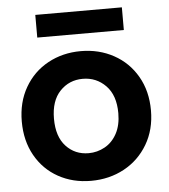

<svg xmlns="http://www.w3.org/2000/svg" viewBox="-53 -787 744 844"><g transform="rotate(-5 319.0 -365.0)"><path d="M516 -739V-639H134V-739ZM315 9Q235 9 171 -26.5Q107 -62 70.5 -127Q34 -192 34 -277Q34 -362 71.5 -427Q109 -492 174 -527.5Q239 -563 319 -563Q399 -563 464 -527.5Q529 -492 566.5 -427Q604 -362 604 -277Q604 -192 565.5 -127Q527 -62 461.5 -26.5Q396 9 315 9ZM315 -113Q353 -113 386.5 -131.5Q420 -150 440 -187Q460 -224 460 -277Q460 -356 418.5 -398.5Q377 -441 317 -441Q257 -441 216.5 -398.5Q176 -356 176 -277Q176 -198 215.5 -155.5Q255 -113 315 -113Z"/></g></svg>

Font: Fz Poppins SemBd
Style: Regular
Weight: 600
Designer: Ninad Kale (Devanagari), Jonny Pinhorn (Latin)
Foundry: Indian Type Foundry
Version: Vit hóa bi Vntype.Com & FontZin.Com